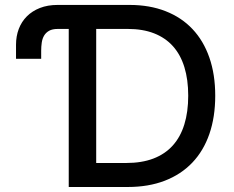

<svg xmlns="http://www.w3.org/2000/svg" viewBox="-20 -747 936 767"><path d="M44 -568.2Q44 -602.3 55 -631.4Q66.1 -660.5 87.4 -681.8Q108.7 -703.1 139.6 -715.2Q170.5 -727.3 209.9 -727.3H497.5Q577.8 -727.3 641.3 -702.4Q704.9 -677.6 748.9 -630.9Q793 -584.2 816.4 -516.9Q839.8 -449.6 839.8 -364.7Q839.8 -279.5 816.4 -211.8Q793 -144.2 748 -97.1Q703.1 -50.1 638.1 -25Q573.2 0 490.1 0H254.6V-631.4H210.9Q189.3 -631.4 176.3 -624.1Q163.4 -616.8 156.2 -604.8Q149.1 -592.7 146.8 -576.9Q144.5 -561.1 144.5 -544.4V-512.1H44ZM364.3 -95.9H484Q546.2 -95.9 592.7 -113.6Q639.2 -131.4 670.1 -165.7Q701 -199.9 716.4 -250Q731.9 -300.1 731.9 -364.7Q731.9 -429 716.6 -478.7Q701.3 -528.4 671 -562.3Q640.6 -596.2 595.5 -613.8Q550.4 -631.4 490.8 -631.4H364.3Z"/></svg>

Font: Cannonade Med
Style: Regular
Weight: 500
Designer: Rasmus Andersson
Foundry: rsms
Version: Version 3.012;git-f93a4a705